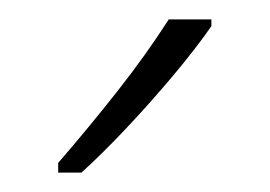

<svg xmlns="http://www.w3.org/2000/svg" viewBox="-20 -784 278 198"><path d="M198 -757Q182 -734 158.5 -706Q135 -678 110 -651.5Q85 -625 64 -606H40V-616Q72 -653 101.5 -690.5Q131 -728 154 -764H198Z"/></svg>

Font: Noto Sans Gujarati UI Condensed ExtraLight
Style: Regular
Weight: 200
Width: 3
Designer: Jelle Bosma - Monotype Design Team, Universal Thirst
Foundry: Monotype Imaging Inc.
Version: Version 2.106; ttfautohint (v1.8.4.7-5d5b)